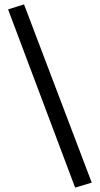

<svg xmlns="http://www.w3.org/2000/svg" viewBox="-20 -793 457 879"><path d="M17 -750 90 -773 400 43 324 66Z"/></svg>

Font: Andada Pro SemiBold
Style: Regular
Weight: 600
Designer: Carolina Giovagnoli
Foundry: Huerta Tipografica
Version: Version 3.005